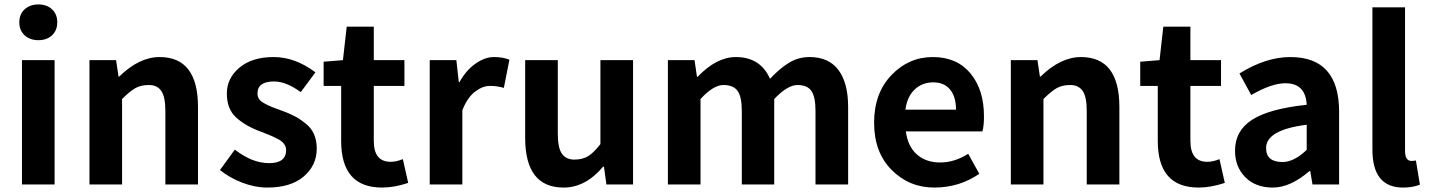

<svg xmlns="http://www.w3.org/2000/svg" viewBox="-20 -831 6439 865"><path d="M79 0V-560H226V0ZM214.5 -672Q191 -650 153 -650Q115 -650 91 -672Q67 -694 67 -730.5Q67 -767 91 -789Q115 -811 153 -811Q191 -811 214.5 -789Q238 -767 238 -730.5Q238 -694 214.5 -672Z M383 0V-560H503L514 -486H517Q607 -574 699 -574Q872 -574 872 -349V0H725V-331Q725 -395 706.5 -421.5Q688 -448 651 -448Q614 -448 589 -433.5Q564 -419 530 -385V0Z M1184 14Q1129 14 1071.5 -8Q1014 -30 971 -65L1038 -157Q1116 -96 1192.5 -96Q1269 -96 1269 -155Q1269 -183 1237 -202Q1212 -216 1184 -226.5Q1156 -237 1152 -239Q1085 -264 1043.5 -302Q1002 -340 1002 -409.5Q1002 -479 1059 -526.5Q1116 -574 1213 -574Q1310 -574 1401 -505L1335 -416Q1269 -464 1215 -464Q1140 -464 1140 -410Q1140 -385 1162.5 -370.5Q1185 -356 1215.5 -345Q1246 -334 1265.5 -326.5Q1285 -319 1307.5 -307.5Q1330 -296 1355 -276Q1407 -237 1407 -161.5Q1407 -86 1348.5 -36Q1290 14 1184 14Z M1701 14Q1517 14 1517 -196V-444H1438V-553L1525 -560L1542 -711H1664V-560H1802V-444H1664V-196Q1664 -102 1740 -102Q1765 -102 1795 -114L1819 -7Q1756 14 1701 14Z M1916 0V-560H2036L2047 -461H2050Q2080 -515 2122.5 -544.5Q2165 -574 2205.5 -574Q2246 -574 2275 -562L2250 -435Q2220 -444 2187 -444Q2154 -444 2119.5 -417.5Q2085 -391 2063 -334V0Z M2519 14Q2346 14 2346 -210V-560H2493V-229Q2493 -165 2511.5 -138.5Q2530 -112 2567.5 -112Q2605 -112 2630.5 -128Q2656 -144 2685 -182V-560H2832V0H2712L2701 -80H2697Q2618 14 2519 14Z M2989 0V-560H3109L3120 -485H3123Q3208 -574 3295 -574Q3406 -574 3449 -476Q3493 -523 3535 -548.5Q3577 -574 3627 -574Q3714 -574 3757.5 -515.5Q3801 -457 3801 -349V0H3654V-331Q3654 -395 3635.5 -421.5Q3617 -448 3572.5 -448Q3528 -448 3468 -385V0H3322V-331Q3322 -395 3303 -421.5Q3284 -448 3239 -448Q3194 -448 3136 -385V0Z M4392 -48Q4302 14 4189 14Q4076 14 3997 -65.5Q3918 -145 3918 -278Q3918 -411 3996 -492.5Q4074 -574 4182.5 -574Q4291 -574 4352 -500.5Q4413 -427 4413 -307Q4413 -262 4406 -239H4061Q4070 -171 4111 -135Q4152 -99 4216 -99Q4280 -99 4342 -138ZM4059 -337H4287Q4287 -395 4260.5 -427.5Q4234 -460 4184.5 -460Q4135 -460 4101 -428Q4067 -396 4059 -337Z M4534 0V-560H4654L4665 -486H4668Q4758 -574 4850 -574Q5023 -574 5023 -349V0H4876V-331Q4876 -395 4857.5 -421.5Q4839 -448 4802 -448Q4765 -448 4740 -433.5Q4715 -419 4681 -385V0Z M5380 14Q5196 14 5196 -196V-444H5117V-553L5204 -560L5221 -711H5343V-560H5481V-444H5343V-196Q5343 -102 5419 -102Q5444 -102 5474 -114L5498 -7Q5435 14 5380 14Z M5879 -60Q5793 14 5714.5 14Q5636 14 5590 -33Q5544 -80 5544 -152Q5544 -242 5621 -291.5Q5698 -341 5867 -359Q5862 -456 5771 -456Q5709 -456 5617 -403L5564 -500Q5683 -574 5793 -574Q6013 -574 6013 -327V0H5893L5883 -60ZM5758 -101Q5810 -101 5867 -156V-269Q5684 -246 5684 -164Q5684 -101 5758 -101Z M6301 14Q6163 14 6163 -157V-798H6310V-151Q6310 -106 6339 -106Q6349 -106 6359 -108L6377 1Q6345 14 6301 14Z"/></svg>

Font: Swei Fan Sans CJK TC
Style: Bold
Weight: 700
Version: Version 2.130